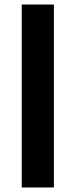

<svg xmlns="http://www.w3.org/2000/svg" viewBox="-20 -828 334 848"><path d="M76 0V-808H218V0Z"/></svg>

Font: Encode Sans Expanded Expanded SemiBold
Style: Regular
Weight: 600
Width: 7
Designer: Multiple Designers
Foundry: Impallari Type
Version: Version 3.000; ttfautohint (v1.8.3) -l 8 -r 50 -G 200 -x 14 